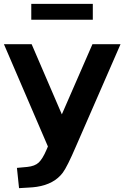

<svg xmlns="http://www.w3.org/2000/svg" viewBox="-26 -765 636 981"><path d="M446.3 -539.1H589.8L362.3 -17.6Q317.4 86.9 294.9 117.2Q251 175.8 162.1 189.5Q142.6 192.4 120.1 193.4L71.3 196.3L60.5 92.8L113.3 87.9Q152.3 84 171.9 65.4Q191.4 46.9 210.9 2L218.8 -16.6L-5.9 -539.1H135.7L290 -180.7ZM133.8 -664.1V-745.1H448.2V-664.1Z"/></svg>

Font: Min Sans Bold
Style: Regular
Weight: 700
Designer: Jinseong-Kim, NotoSansCJK, Nunito
Foundry: Jinseong-Kim
Version: Version 1.400;Glyphs 3.1.2 (3151)